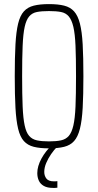

<svg xmlns="http://www.w3.org/2000/svg" viewBox="-20 -716 478 937"><path d="M219 8Q175 8 145 0.5Q115 -7 96.5 -27.5Q78 -48 68.5 -87.5Q59 -127 55.5 -189.5Q52 -252 52 -344Q52 -437 55.5 -499.5Q59 -562 68.5 -601Q78 -640 96.5 -660.5Q115 -681 145 -688.5Q175 -696 219 -696Q263 -696 293 -688.5Q323 -681 341.5 -660.5Q360 -640 370 -601Q380 -562 383.5 -499.5Q387 -437 387 -344Q387 -252 383.5 -189.5Q380 -127 370 -87.5Q360 -48 341.5 -27.5Q323 -7 293 0.5Q263 8 219 8ZM219 -26Q254 -26 277.5 -31Q301 -36 315.5 -52.5Q330 -69 338 -103.5Q346 -138 348.5 -196.5Q351 -255 351 -344Q351 -434 348.5 -492.5Q346 -551 338 -585Q330 -619 315.5 -636Q301 -653 277.5 -657.5Q254 -662 219 -662Q184 -662 160.5 -657.5Q137 -653 122.5 -636Q108 -619 100.5 -585Q93 -551 90.5 -492.5Q88 -434 88 -344Q88 -255 90.5 -196.5Q93 -138 100.5 -103.5Q108 -69 122.5 -52.5Q137 -36 160.5 -31Q184 -26 219 -26ZM238 201Q211 201 194 191.5Q177 182 169.5 165.5Q162 149 162 129Q162 95 182.5 57.5Q203 20 236 -10L259 0Q244 15 229.5 36Q215 57 205.5 79.5Q196 102 196 123Q196 142 206.5 155.5Q217 169 243 169Q246 169 249.5 169Q253 169 260 168V200Q253 201 249 201Q245 201 238 201Z"/></svg>

Font: Saira ExtraCondensed Thin
Style: Regular
Weight: 250
Width: 2
Designer: Hector Gatti with collaboration of the Omnibus-Type team
Foundry: Omnibus-Type
Version: Version 1.101